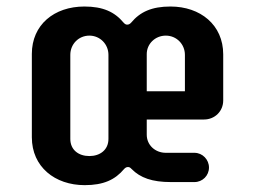

<svg xmlns="http://www.w3.org/2000/svg" viewBox="-20 -550 770 580"><path d="M611.3 -43.9C611.3 -67.9 591.8 -88.4 567.4 -88.4H481C448.7 -88.4 423.3 -111.8 423.3 -143.1V-189H596.2C628.9 -189 654.3 -213.9 654.3 -246.6V-385.7C654.3 -475.1 585 -530.3 495.1 -530.3C438.5 -530.3 403.3 -514.2 376 -481.4C372.1 -477.1 368.2 -475.6 364.3 -475.6C360.4 -475.6 357.4 -477.1 353.5 -481.4C326.2 -514.2 291 -530.3 234.9 -530.3C143.6 -530.3 76.2 -475.1 76.2 -387.2V-135.3C76.2 -45.9 146 9.3 235.8 9.3C292.5 9.3 327.6 -6.8 355 -39.6C358.9 -43.9 362.8 -45.4 366.7 -45.4C370.6 -45.4 373.5 -43.9 377.4 -39.6C403.8 -12.7 439.9 0 496.1 0H567.4C591.8 0 611.3 -19.5 611.3 -43.9ZM307.6 -130.4C307.6 -97.2 282.2 -78.6 250 -78.6C217.3 -78.6 192.4 -97.2 192.4 -130.4V-384.3C192.4 -416.5 217.3 -442.4 250 -442.4C282.2 -442.4 307.6 -416.5 307.6 -384.3ZM538.6 -384.3V-274.4H423.3V-386.7C423.3 -417.5 448.7 -442.4 481 -442.4C513.2 -442.4 538.6 -416.5 538.6 -384.3Z"/></svg>

Font: Supermercado One
Style: Regular
Weight: 400
Designer: James Grieshaber
Foundry: James Grieshaber
Version: Version 1.002